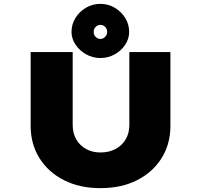

<svg xmlns="http://www.w3.org/2000/svg" viewBox="-20 -970 1043 996"><path d="M501 6Q393 6 311.5 -35.5Q230 -77 184.5 -150Q139 -223 139 -317V-700H357V-322Q357 -279 375.5 -247Q394 -215 426.5 -197Q459 -179 501 -179Q545 -179 579 -197Q613 -215 632 -247Q651 -279 651 -322V-700H864V-317Q864 -223 818.5 -150Q773 -77 691.5 -35.5Q610 6 501 6ZM501 -669Q461 -669 427 -688Q393 -707 372 -738Q351 -769 351 -804Q351 -844 371.5 -877Q392 -910 426 -930Q460 -950 501 -950Q541 -950 575 -930Q609 -910 629.5 -877Q650 -844 650 -804Q650 -769 629.5 -738Q609 -707 575 -688Q541 -669 501 -669ZM501 -768Q515 -768 525.5 -779Q536 -790 536 -804Q536 -820 525.5 -830.5Q515 -841 501 -841Q487 -841 476.5 -830.5Q466 -820 466 -804Q466 -789 476.5 -778.5Q487 -768 501 -768Z"/></svg>

Font: Lexend Peta Black
Style: Regular
Weight: 900
Version: Version 1.007